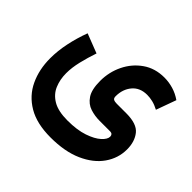

<svg xmlns="http://www.w3.org/2000/svg" viewBox="-157 -604 1037 1037"><g transform="rotate(45 361.0 -86.0)"><path d="M346.2 246.1Q240.7 246.1 173.6 206.3Q106.4 166.5 74.5 98.1Q42.5 29.8 42.5 -55.2Q42.5 -111.8 55.2 -172.6Q67.9 -233.4 90.3 -293.5L201.2 -250.5Q184.1 -200.2 172.4 -151.4Q160.6 -102.5 160.6 -59.1Q160.6 -11.2 177.5 28.8Q194.3 68.8 234.9 92.8Q275.4 116.7 346.2 116.7Q419.4 116.7 469.5 99.6Q519.5 82.5 545.4 58.8Q571.3 35.2 571.3 15.1Q571.3 6.3 566.4 0.7Q561.5 -4.9 548.8 -4.9H469.7Q433.6 -4.9 399.2 -15.9Q364.7 -26.9 342.3 -60.1Q319.8 -93.3 319.8 -159.7Q319.8 -227.1 348.4 -285.9Q377 -344.7 429.2 -381.3Q481.4 -418 552.7 -418Q586.9 -418 620.8 -408Q654.8 -397.9 684.6 -377L643.1 -262.2Q618.2 -275.4 595.7 -280.8Q573.2 -286.1 553.2 -286.1Q498.5 -286.1 468 -250Q437.5 -213.9 437.5 -160.2Q437.5 -145 446 -140.4Q454.6 -135.7 470.2 -135.7H543.9Q624.5 -135.7 654.5 -97.7Q684.6 -59.6 684.6 -0.5Q684.6 66.4 645.3 122.6Q606 178.7 530.5 212.4Q455.1 246.1 346.2 246.1Z"/></g></svg>

Font: Vazirmatn RD FD
Style: Bold
Weight: 700
Designer: Saber Rastikerdar
Foundry: Saber Rastikerdar
Version: Version 33.003